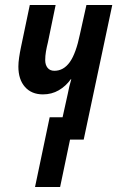

<svg xmlns="http://www.w3.org/2000/svg" viewBox="-20 -562 472 773"><path d="M121 191 180 -90H232L253 -185Q258 -213 267 -243H265Q245 -215 216.5 -198.5Q188 -182 153 -182Q107 -182 80.5 -212Q54 -242 54 -294Q54 -310 57 -330.5Q60 -351 64 -370L100 -542H204L173 -392Q168 -372 165 -354.5Q162 -337 162 -320Q162 -301 171.5 -289Q181 -277 199 -277Q236 -277 261 -312Q286 -347 302 -425L328 -542H432L317 0H262L222 191Z"/></svg>

Font: Noto Sans ExtraCondensed SemiBold
Style: Italic
Weight: 600
Width: 2
Italic angle: -12°
Designer: Monotype Design Team
Foundry: Monotype Imaging Inc.
Version: Version 2.013; ttfautohint (v1.8.4.7-5d5b)